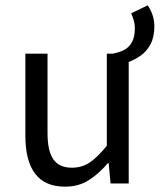

<svg xmlns="http://www.w3.org/2000/svg" viewBox="-20 -687 598 719"><path d="M460 -454 401 -486Q425 -490 444 -499.5Q463 -509 474 -529Q485 -549 485 -582Q485 -596 481 -610.5Q477 -625 471 -637L533 -667Q545 -650 551.5 -630Q558 -610 558 -588Q558 -548 543.5 -521Q529 -494 506.5 -478.5Q484 -463 460 -454ZM224 12Q148 12 111.5 -36.5Q75 -85 75 -178V-486H158V-189Q158 -121 180 -90Q202 -59 249 -59Q287 -59 316 -78.5Q345 -98 380 -141V-486H462V0H394L387 -76H384Q350 -36 312 -12Q274 12 224 12Z"/></svg>

Font: Source Sans 3 ExtraLight
Style: Regular
Weight: 400
Version: Version 3.052;hotconv 1.1.0;makeotfexe 2.6.0